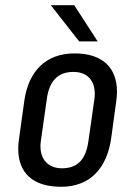

<svg xmlns="http://www.w3.org/2000/svg" viewBox="-20 -705 532 737"><path d="M319 -161C309 -91 276 -59 218 -59C162 -59 127 -98 137 -165L160 -327C170 -398 206 -429 262 -429C319 -429 352 -390 342 -322ZM426 -315C428 -328 429 -341 429 -353C429 -444 375 -500 266 -500C158 -500 89 -434 73 -316L53 -172C51 -159 50 -146 50 -134C50 -43 104 12 215 12C324 12 391 -58 407 -176ZM284 -546H355L265 -685H175Z"/></svg>

Font: Ropa Sans
Style: Italic
Weight: 400
Designer: Botio Nikoltchev
Foundry: Botjo Nikoltchev
Version: Version 1.002